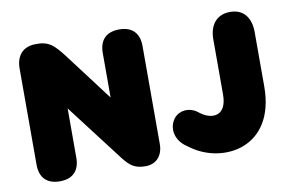

<svg xmlns="http://www.w3.org/2000/svg" viewBox="-73 -809 1432 951"><g transform="rotate(-10 642.5 -334.0)"><path d="M157 10C222 10 257 -26 257 -91V-339L477 -51C512 -6 536 10 589 10C642 10 676 -28 676 -86V-579C676 -644 641 -680 576 -680C511 -680 476 -644 476 -579V-355L300 -588C247 -658 222 -683 151 -680C94 -678 57 -642 57 -574V-91C57 -26 92 10 157 10ZM801 -57 822 -42C971 64 1235 28 1235 -277V-551C1235 -621 1201 -670 1132 -670C1063 -670 1027 -621 1027 -551V-273C1027 -163 951 -163 899 -202L887 -211C850 -238 801 -234 773 -201C739 -158 748 -95 801 -57Z"/></g></svg>

Font: SN Pro Black
Style: Regular
Weight: 900
Designer: Tobias Whetton
Foundry: Supernotes
Version: Version 1.001;Glyphs 3.2 (3249)